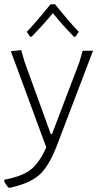

<svg xmlns="http://www.w3.org/2000/svg" viewBox="-37 -694 474 904"><path d="M105 -521 89 -544Q140 -598 201 -674H222Q296 -583 334 -544L318 -521H311Q251 -583 212 -632Q170 -581 112 -521ZM63 -458 78 -405 202 -63H208L337 -402L352 -455H401L231 -9Q193 90 147.5 130Q102 170 10 190H4Q-10 176 -17 160L-16 152Q65 137 106 106Q147 75 181 0L14 -453Z"/></svg>

Font: Alegreya Sans Light
Style: Regular
Weight: 300
Designer: Juan Pablo del Peral
Foundry: Huerta Tipografica
Version: Version 2.007